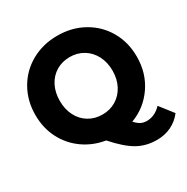

<svg xmlns="http://www.w3.org/2000/svg" viewBox="-213 -972 1301 1339"><g transform="rotate(-30 437.0 -303.0)"><path d="M670 185.6Q584.4 185.6 515.6 147.2Q446.7 108.9 360 11.1Q263.3 -4.4 186.1 -58.9Q108.9 -113.3 65 -198.3Q21.1 -283.3 21.1 -388.9Q21.1 -503.3 73.9 -595.6Q126.7 -687.8 220 -740Q313.3 -792.2 430 -792.2Q545.6 -792.2 638.9 -740Q732.2 -687.8 785 -596.1Q837.8 -504.4 837.8 -388.9Q837.8 -256.7 768.3 -155.6Q698.9 -54.4 583.3 -11.1Q606.7 14.4 627.8 25Q648.9 35.6 674.4 35.6Q740 35.6 791.1 -18.9L874.4 87.8Q837.8 135.6 785.6 160.6Q733.3 185.6 670 185.6ZM430 -157.8Q490 -157.8 538.3 -186.7Q586.7 -215.6 614.4 -268.3Q642.2 -321.1 642.2 -388.9Q642.2 -456.7 614.4 -509.4Q586.7 -562.2 538.3 -591.1Q490 -620 430 -620Q368.9 -620 320.6 -591.1Q272.2 -562.2 245 -509.4Q217.8 -456.7 217.8 -388.9Q217.8 -321.1 245 -268.3Q272.2 -215.6 320.6 -186.7Q368.9 -157.8 430 -157.8Z"/></g></svg>

Font: Paperlogy 9 Black
Style: Regular
Weight: 900
Designer: redesigned by Lee Juim, glyphs from Gmarket Sans & Montserrat
Foundry: PT&
Version: Version 1.001